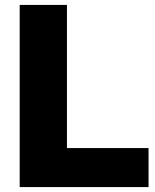

<svg xmlns="http://www.w3.org/2000/svg" viewBox="-20 -760 628 780"><path d="M60 0V-740H252V-158.5H583.5V0Z"/></svg>

Font: Encode Sans Condensed Thin ExtraBold
Style: Regular
Weight: 800
Version: Version 3.002